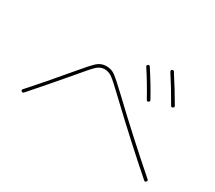

<svg xmlns="http://www.w3.org/2000/svg" viewBox="-119 -977 1239 1105"><g transform="rotate(30 500.0 -424.0)"><path d="M707 -517.6Q654.3 -612.3 608.4 -681.6Q603.5 -688.5 611.3 -695.3Q614.3 -697.3 618.7 -697.3Q623 -697.3 625 -693.4Q684.6 -602.5 724.6 -528.3Q729.5 -519.5 720.7 -514.2Q711.9 -508.8 707 -517.6ZM844.7 -558.6Q794.9 -646.5 743.2 -725.6Q738.3 -734.4 746.1 -740.2Q754.9 -745.1 759.8 -737.3Q814.5 -653.3 863.3 -569.3Q868.2 -560.5 858.9 -555.2Q849.6 -549.8 844.7 -558.6ZM73.2 -201.2Q65.4 -194.3 58.6 -200.2Q50.8 -208 57.6 -213.9Q152.3 -319.3 256.8 -444.3Q324.2 -525.4 349.6 -547.9Q375 -570.3 409.2 -570.3Q442.4 -570.3 467.8 -551.8Q493.2 -533.2 568.4 -461.9Q735.4 -302.7 939.5 -124Q946.3 -119.1 939.5 -110.4Q933.6 -102.5 925.8 -108.4Q745.1 -266.6 553.7 -448.2Q481.4 -517.6 458.5 -533.7Q435.5 -549.8 408.7 -549.8Q381.8 -549.8 359.4 -529.8Q336.9 -509.8 272.5 -431.6Q168 -308.6 73.2 -201.2Z"/></g></svg>

Font: Rounded-X Mgen+ 1mn thin
Style: Regular
Weight: 100
Designer: [Source Han Sans]
Ryoko NISHIZUKA  (kana & ideographs); Paul D. Hunt (Latin, Greek & Cyrillic); Wenlong ZHANG  (bopomofo
Version: Version 1.059.20150602